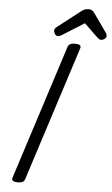

<svg xmlns="http://www.w3.org/2000/svg" viewBox="-75 -1294 790 1355"><g transform="rotate(5 319.5 -616.5)"><path d="M104 14Q82 14 71 7Q60 0 65 -16L371 -969Q376 -983 388.5 -989.5Q401 -996 423 -996Q446 -996 456 -989Q466 -982 461 -966L155 -14Q151 0 139 7Q127 14 104 14ZM296 -1039Q284 -1039 275.5 -1051Q267 -1063 267 -1074Q267 -1084 270.5 -1089Q274 -1094 278 -1098L440 -1224Q455 -1237 468.5 -1242Q482 -1247 498 -1247Q511 -1247 521.5 -1240.5Q532 -1234 540 -1221L632 -1091Q637 -1084 638 -1078.5Q639 -1073 639 -1068Q639 -1056 626 -1047.5Q613 -1039 604 -1039Q594 -1039 586.5 -1044Q579 -1049 572 -1056L479 -1146L326 -1050Q319 -1046 311.5 -1042.5Q304 -1039 296 -1039Z"/></g></svg>

Font: Playwrite IE
Style: Regular
Weight: 400
Designer: Veronika Burian, José Scaglione
Foundry: TypeTogether
Version: Version 1.002